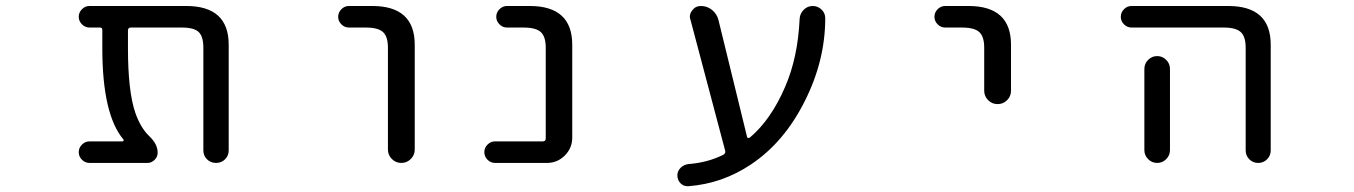

<svg xmlns="http://www.w3.org/2000/svg" viewBox="-20 -567 4540 644"><path d="M747.1 -62.5Q747.1 -44.9 734.9 -32.7Q722.7 -20.5 704.6 -20.5Q686.5 -20.5 674.3 -32.7Q662.1 -44.9 662.1 -62.5V-407.2Q662.1 -444.3 646.5 -459.5Q630.9 -474.6 589.8 -474.6H418.9Q409.2 -474.6 409.2 -464.8V-405.3Q409.2 -261.7 433.6 -189.5Q451.2 -138.7 480.5 -110.4Q508.8 -84 508.8 -54.7Q508.8 -41 498.5 -30.8Q488.3 -20.5 474.6 -20.5H280.3Q265.6 -20.5 254.9 -31.2Q244.1 -42 244.1 -56.6Q244.1 -71.3 254.9 -82Q265.6 -92.8 280.3 -92.8H390.6Q393.6 -92.8 394.5 -95.2Q395.5 -97.7 393.6 -99.6Q323.2 -183.6 323.2 -405.3V-466.8Q323.2 -474.6 315.4 -474.6H280.3Q265.6 -474.6 254.9 -485.4Q244.1 -496.1 244.1 -510.7Q244.1 -525.4 254.9 -536.1Q265.6 -546.9 280.3 -546.9H604.5Q747.1 -546.9 747.1 -417Z M1150.4 -474.6Q1135.7 -474.6 1125 -485.4Q1114.3 -496.1 1114.3 -510.7Q1114.3 -525.4 1125 -536.1Q1135.7 -546.9 1150.4 -546.9H1228.5Q1371.1 -546.9 1371.1 -417V-65.4Q1371.1 -46.9 1357.9 -33.7Q1344.7 -20.5 1326.2 -20.5Q1307.6 -20.5 1294.4 -33.7Q1281.2 -46.9 1281.2 -65.4V-407.2Q1281.2 -444.3 1264.6 -459.5Q1248 -474.6 1207 -474.6Z M1810.5 -407.2Q1810.5 -444.3 1793.9 -459.5Q1777.3 -474.6 1736.3 -474.6H1680.7Q1666 -474.6 1655.3 -485.4Q1644.5 -496.1 1644.5 -510.7Q1644.5 -525.4 1655.3 -536.1Q1666 -546.9 1680.7 -546.9H1756.8Q1899.4 -546.9 1899.4 -417V-105.5Q1899.4 -70.3 1874.5 -45.4Q1849.6 -20.5 1814.5 -20.5H1640.6Q1626 -20.5 1615.2 -31.2Q1604.5 -42 1604.5 -56.6Q1604.5 -71.3 1615.2 -82Q1626 -92.8 1640.6 -92.8H1800.8Q1810.5 -92.8 1810.5 -102.5Z M2485.4 -109.4Q2485.4 -105.5 2488.8 -104.5Q2492.2 -103.5 2495.1 -105.5Q2566.4 -166 2613.3 -275.4Q2656.2 -374 2662.1 -503.9Q2663.1 -521.5 2675.8 -534.2Q2688.5 -546.9 2706.1 -546.9Q2723.6 -546.9 2736.3 -534.2Q2748 -522.5 2748 -505.9Q2748 -364.3 2679.7 -228.5Q2610.4 -89.8 2499 -15.6Q2403.3 48.8 2289.1 57.6Q2287.1 57.6 2286.1 57.6Q2272.5 57.6 2262.7 47.9Q2252 37.1 2252 21.5Q2252 6.8 2262.7 -3.9Q2273.4 -14.6 2288.1 -16.6Q2353.5 -21.5 2406.2 -47.9Q2415 -52.7 2412.1 -62.5L2295.9 -501Q2293.9 -505.9 2293.9 -510.7Q2293.9 -522.5 2301.8 -532.2Q2312.5 -546.9 2331.1 -546.9Q2351.6 -546.9 2367.7 -534.2Q2383.8 -521.5 2389.6 -501Z M3150.4 -474.6Q3135.7 -474.6 3125 -485.4Q3114.3 -496.1 3114.3 -510.7Q3114.3 -525.4 3125 -536.1Q3135.7 -546.9 3150.4 -546.9H3228.5Q3371.1 -546.9 3371.1 -417V-262.7Q3371.1 -244.1 3357.9 -231Q3344.7 -217.8 3326.2 -217.8Q3307.6 -217.8 3294.4 -231Q3281.2 -244.1 3281.2 -262.7V-407.2Q3281.2 -444.3 3264.6 -459.5Q3248 -474.6 3207 -474.6Z M3775.4 -474.6Q3760.7 -474.6 3750 -485.4Q3739.3 -496.1 3739.3 -510.7Q3739.3 -525.4 3750 -536.1Q3760.7 -546.9 3775.4 -546.9H4099.6Q4242.2 -546.9 4242.2 -417V-62.5Q4242.2 -44.9 4230 -32.7Q4217.8 -20.5 4200.2 -20.5Q4182.6 -20.5 4170.4 -32.7Q4158.2 -44.9 4158.2 -62.5V-407.2Q4158.2 -444.3 4141.6 -459.5Q4125 -474.6 4085 -474.6ZM3904.3 -335.9V-99.6V-63.5Q3904.3 -45.9 3891.6 -33.2Q3878.9 -20.5 3861.3 -20.5Q3843.8 -20.5 3831.1 -33.2Q3818.4 -45.9 3818.4 -63.5V-99.6V-335.9Q3818.4 -353.5 3831.1 -366.2Q3843.8 -378.9 3861.3 -378.9Q3878.9 -378.9 3891.6 -366.2Q3904.3 -353.5 3904.3 -335.9Z"/></svg>

Font: Rounded-X Mgen+ 2m regular
Style: Regular
Weight: 400
Designer: [Source Han Sans]
Ryoko NISHIZUKA  (kana & ideographs); Paul D. Hunt (Latin, Greek & Cyrillic); Wenlong ZHANG  (bopomofo
Version: Version 1.059.20150602